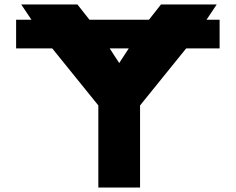

<svg xmlns="http://www.w3.org/2000/svg" viewBox="-20 -845 1062 865"><path d="M75.6 -825 121.7 -756H52.6V-627H215.3L423 -370V0H611V-370L818.8 -627H969.4V-756H910.3L956.4 -825H705.4L651 -756H383.1L328.7 -825ZM474.1 -627H560.1L517.1 -561Z"/></svg>

Font: Hussar
Style: BdSuprExt
Weight: 700
Foundry: Cannot Into Space Fonts
Version: Version 2.00